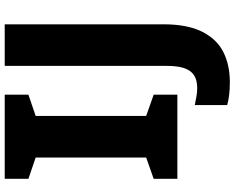

<svg xmlns="http://www.w3.org/2000/svg" viewBox="-108 -646 971 794"><g transform="rotate(-90 377.0 -248.5)"><path d="M35 0V-98L123 -129V-586L35 -616V-714H383V-616L295 -586V-129L383 -98V0ZM435 217Q404 217 380.5 214Q357 211 340 206V72Q356 75 373.5 78.5Q391 82 411 82Q444 82 464 68.5Q484 55 493 27.5Q502 0 502 -43V-714H674V-58Q674 41 643.5 102Q613 163 559.5 190Q506 217 435 217Z"/></g></svg>

Font: Noto Sans Symbols ExtraBold
Style: Regular
Weight: 800
Version: Version 2.002